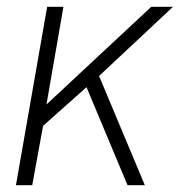

<svg xmlns="http://www.w3.org/2000/svg" viewBox="-20 -546 530 566"><path d="M27 0H75L107 -175L235 -289L356 0H407L272 -322L490 -526H426L117 -238L167 -526H119Z"/></svg>

Font: Archivo Thin
Style: Italic
Weight: 100
Italic angle: -10°
Designer: Hector Gatti
Foundry: Omnibus-Type
Version: Version 2.001